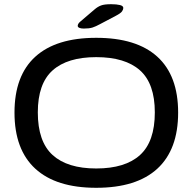

<svg xmlns="http://www.w3.org/2000/svg" viewBox="-20 -887 917 914"><path d="M438 7Q247 7 148 -84Q49 -175 49 -351Q49 -527 148 -617Q247 -707 438 -707Q630 -707 729 -617Q828 -527 828 -351Q828 -175 729 -84Q630 7 438 7ZM438 -85Q576 -85 646.5 -149Q717 -213 717 -352Q717 -489 646.5 -552Q576 -615 438 -615Q301 -615 230.5 -552Q160 -489 160 -352Q160 -213 230.5 -149Q301 -85 438 -85ZM379 -751Q365 -751 357.5 -754.5Q350 -758 350 -764Q350 -768 352.5 -773Q355 -778 362 -784L430 -842Q445 -855 461 -861Q477 -867 509 -867Q535 -867 551 -863Q567 -859 567 -849Q567 -842 561 -833Q555 -824 530 -811L456 -772Q436 -761 420.5 -756Q405 -751 379 -751Z"/></svg>

Font: Asap Expanded Medium
Style: Regular
Weight: 500
Width: 7
Designer: Pablo Cosgaya
Foundry: Omnibus-Type
Version: Version 3.001